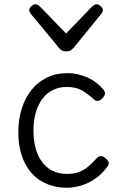

<svg xmlns="http://www.w3.org/2000/svg" viewBox="-20 -862 562 901"><path d="M295 19Q227 19 175.5 -11Q124 -41 95 -100Q66 -159 66 -243Q66 -303 82.5 -354Q99 -405 129 -441.5Q159 -478 201.5 -498.5Q244 -519 297 -519Q342 -519 387.5 -499.5Q433 -480 466 -441Q474 -430 472.5 -421Q471 -412 461 -401Q450 -390 440.5 -388.5Q431 -387 421 -395Q393 -421 365 -437.5Q337 -454 293 -454Q258 -454 229 -440Q200 -426 179.5 -399Q159 -372 148 -334Q137 -296 137 -248Q137 -187 155.5 -141.5Q174 -96 209 -71Q244 -46 295 -46Q326 -46 349.5 -54.5Q373 -63 393 -79.5Q413 -96 435 -121Q444 -130 454 -129.5Q464 -129 475 -120Q486 -111 489.5 -102.5Q493 -94 486 -83Q461 -47 428.5 -24.5Q396 -2 361.5 8.5Q327 19 295 19ZM434 -842Q442 -842 452.5 -833Q463 -824 463 -814Q463 -811 462 -808Q461 -805 457 -799L325 -637Q319 -631 312 -626Q305 -621 290 -621Q276 -621 269 -626Q262 -631 257 -637L123 -799Q120 -805 118.5 -808Q117 -811 117 -814Q117 -824 127.5 -833Q138 -842 147 -842Q152 -842 157 -839Q162 -836 167 -832L290 -705L413 -832Q418 -836 423 -839Q428 -842 434 -842Z"/></svg>

Font: Playwrite US Modern Light
Style: Regular
Weight: 300
Designer: Veronika Burian, José Scaglione
Foundry: TypeTogether
Version: Version 1.003